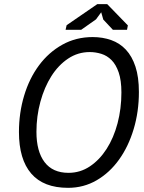

<svg xmlns="http://www.w3.org/2000/svg" viewBox="-20 -890 691 922"><path d="M71 -256Q71 -348 96 -431Q121 -514 167.5 -576.5Q214 -639 279.5 -675.5Q345 -712 425 -712Q473 -712 514 -697.5Q555 -683 584.5 -651.5Q614 -620 630.5 -570Q647 -520 647 -448Q647 -354 622 -270.5Q597 -187 552 -124Q507 -61 444.5 -24.5Q382 12 307 12Q189 12 130 -56.5Q71 -125 71 -256ZM155 -257Q155 -163 194 -111.5Q233 -60 309 -60Q365 -60 411.5 -91Q458 -122 492 -175Q526 -228 544.5 -298Q563 -368 563 -446Q563 -504 550 -542Q537 -580 515.5 -601.5Q494 -623 466.5 -631.5Q439 -640 411 -640Q354 -640 307 -608.5Q260 -577 226.5 -524Q193 -471 174 -401.5Q155 -332 155 -257ZM447 -870H495L594 -768L590 -747H522L476 -796L466 -831L441 -797L370 -747H295L300 -769Z"/></svg>

Font: PT Sans
Style: Italic
Weight: 400
Italic angle: -12°
Designer: A.Korolkova, O.Umpeleva, V.Yefimov
Foundry: ParaType Ltd
Version: Version 2.003W OFL